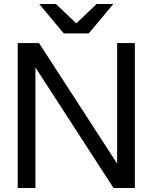

<svg xmlns="http://www.w3.org/2000/svg" viewBox="-20 -934 758 954"><path d="M156 -599V0H68V-720H174L562 -121V-720H650V0H544ZM175 -914H258L359 -818L460 -914H543L421 -768H297Z"/></svg>

Font: Aspekta 400
Style: Regular
Weight: 400
Designer: Ivo Dolenc
Version: Version 2.000